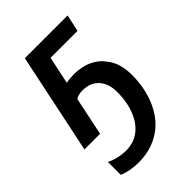

<svg xmlns="http://www.w3.org/2000/svg" viewBox="-230 -637 974 974"><g transform="rotate(-45 257.5 -149.5)"><path d="M63.5 221.2V128.9Q113.3 153.8 170.4 153.8Q233.9 153.8 277.8 112.8Q307.1 85.4 324.7 42Q348.1 -14.6 348.1 -88.4Q348.1 -148.9 316.7 -183.8Q285.2 -218.8 230 -218.8Q212.4 -218.8 201.2 -215.8Q189.9 -212.9 179.7 -206.5L136.7 0H24.4L137.7 -541H444.8L424.8 -450.2H231.4L200.2 -302.2Q224.6 -307.6 254.9 -307.6Q311 -307.6 353.5 -288.3Q396 -269 422.4 -231.4Q462.4 -181.2 462.4 -96.7Q462.4 2.4 426 81.3Q389.6 160.2 324.2 200.7Q258.3 241.7 172.9 241.7Q109.9 241.7 63.5 221.2Z"/></g></svg>

Font: Viking Open Sans Light
Style: Bold Italic
Weight: 600
Italic angle: -12°
Foundry: Ascender Corporation
Version: Version 2.000